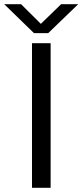

<svg xmlns="http://www.w3.org/2000/svg" viewBox="-39 -891 391 911"><path d="M-19 -871.1H61L154.8 -777.8L251 -871.1H332L189.9 -733.9H122.1ZM112.8 0V-686H201.2V0Z"/></svg>

Font: Archivo Expanded Light
Style: Regular
Weight: 300
Width: 7
Designer: Hector Gatti
Foundry: Omnibus-Type
Version: Version 2.001